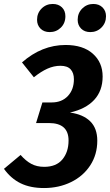

<svg xmlns="http://www.w3.org/2000/svg" viewBox="-44 -934 555 969"><path d="M474 -548Q474 -476 431.5 -430Q389 -384 309 -366Q375 -357 411 -322Q447 -287 447 -224Q447 -154 411.5 -99.5Q376 -45 314.5 -15Q253 15 178 15Q109 15 60 -9Q11 -33 -24 -82L60 -152Q86 -122 114 -107Q142 -92 179 -92Q240 -92 271 -129.5Q302 -167 302 -225Q302 -313 203 -313H138L170 -417H217Q268 -417 298.5 -449.5Q329 -482 329 -534Q329 -566 312.5 -584Q296 -602 261 -602Q228 -602 195.5 -587.5Q163 -573 127 -544L67 -619Q167 -707 287 -707Q375 -707 424.5 -663Q474 -619 474 -548ZM143 -834Q143 -868 166 -891Q189 -914 222 -914Q251 -914 268.5 -897Q286 -880 286 -852Q286 -817 263 -794.5Q240 -772 207 -772Q178 -772 160.5 -789.5Q143 -807 143 -834ZM348 -834Q348 -868 371 -891Q394 -914 427 -914Q456 -914 473.5 -896.5Q491 -879 491 -852Q491 -818 468 -795Q445 -772 412 -772Q383 -772 365.5 -789.5Q348 -807 348 -834Z"/></svg>

Font: Fira Sans Condensed SemiBold
Style: Italic
Weight: 600
Width: 3
Italic angle: -8°
Designer: bBox Type GmbH & Carrois Corporate GbR & Edenspiekermann AG
Foundry: bBox Type GmbH & Carrois Corporate GbR & Edenspiekermann AG
Version: Version 4.301